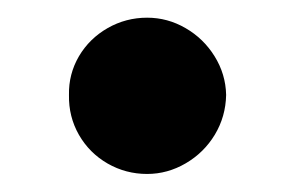

<svg xmlns="http://www.w3.org/2000/svg" viewBox="-20 -557 332 216"><path d="M57.6 -450.2Q57.1 -473.6 68.8 -493.7Q80.6 -513.7 101.1 -525.4Q121.6 -537.1 145.5 -537.1Q168.5 -537.1 188.7 -525.4Q209 -513.7 221.4 -493.7Q233.9 -473.6 234.4 -450.2Q233.9 -425.8 221.7 -405.5Q209.5 -385.3 189 -373.3Q168.5 -361.3 145.5 -361.3Q121.6 -361.3 101.1 -373Q80.6 -384.8 68.8 -405.3Q57.1 -425.8 57.6 -450.2Z"/></svg>

Font: Pretendard Std ExtraBold
Style: Regular
Weight: 800
Designer: Base glyphs from Inter by Rasmus Andersson; Hangeul glyphs from Noto Sans CJK(Source Han Sans) by Jang Soo-young and Kan
Foundry: Kil Hyung-jin
Version: Version 1.309